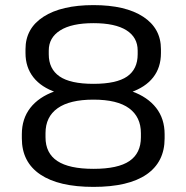

<svg xmlns="http://www.w3.org/2000/svg" viewBox="-20 -728 734 756"><path d="M348 7.9Q211.1 7.9 138.6 -41Q66 -90 66 -183.1V-199.5Q66 -260.4 99.3 -303.2Q132.6 -346 195.7 -368.6Q258.9 -391.3 348 -391.3Q436.2 -391.3 498.9 -368.6Q561.6 -346 594.9 -303.2Q628.2 -260.4 628.2 -199.5V-183.1Q628.2 -90.2 557 -41.1Q485.8 7.9 348 7.9ZM348 -63.2Q444.9 -63.2 489.9 -94.1Q534.8 -124.9 534.8 -187.5V-203.7Q534.8 -267.2 488.5 -301.5Q442.2 -335.7 348 -335.7Q254.5 -335.7 206.9 -301.9Q159.2 -268.1 159.2 -203.7V-187.5Q159.2 -124.9 205.6 -94.1Q252 -63.2 348 -63.2ZM348 -343.8Q262 -343.8 202.2 -364Q142.3 -384.2 111.4 -423.7Q80.4 -463.2 80.4 -519.1V-534.5Q80.4 -616.3 151.2 -662.1Q222.1 -707.9 348 -707.9Q473.9 -707.9 543.8 -662.1Q613.7 -616.3 613.7 -534.5V-519.1Q613.7 -462.3 583.1 -423.3Q552.6 -384.2 493.2 -364Q433.9 -343.8 348 -343.8ZM347.8 -397.9Q438.8 -397.9 480.5 -426.8Q522.1 -455.7 522.1 -514.2V-528.9Q522.1 -580.8 477.9 -608.8Q433.6 -636.8 347.8 -636.8Q262 -636.8 217 -608.3Q172 -579.9 172 -528.9V-514.2Q172 -456.5 214.4 -427.2Q256.9 -397.9 347.8 -397.9Z"/></svg>

Font: Pathway Extreme 8pt Thin
Style: Regular
Weight: 100
Version: Version 1.001;gftools[0.9.26]